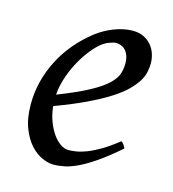

<svg xmlns="http://www.w3.org/2000/svg" viewBox="-80 -524 552 611"><g transform="rotate(15 196.5 -218.5)"><path d="M190.9 -381.8Q174.8 -367.2 159.4 -346.2Q144 -325.2 131.6 -300.8Q119.1 -276.4 110.8 -249.8Q102.5 -223.1 100.6 -197.3Q164.6 -222.2 201.9 -242.4Q239.3 -262.7 258.3 -280.8Q277.3 -298.8 282.7 -315.4Q288.1 -332 288.1 -349.1Q288.1 -364.3 284.2 -375.2Q280.3 -386.2 273.9 -392.8Q267.6 -399.4 259.5 -402.6Q251.5 -405.8 243.2 -405.8Q235.4 -405.8 220.2 -400.1Q205.1 -394.5 190.9 -381.8ZM366.2 -371.1Q366.2 -357.4 363 -342.3Q359.9 -327.1 349.9 -311Q339.8 -294.9 322 -277.3Q304.2 -259.8 274.7 -241Q245.1 -222.2 202.6 -201.9Q160.2 -181.6 101.1 -159.7Q104 -132.3 112.5 -109.9Q121.1 -87.4 132.6 -71.3Q144 -55.2 157.5 -46.1Q170.9 -37.1 184.1 -37.1Q194.3 -37.1 209 -39.3Q223.6 -41.5 242.9 -48.8Q262.2 -56.2 286.4 -70.3Q310.5 -84.5 339.8 -107.9Q345.2 -105 349.4 -98.4Q353.5 -91.8 355 -87.9Q314.9 -53.2 284.2 -32Q253.4 -10.7 229.2 0.7Q205.1 12.2 185.8 16.1Q166.5 20 148.9 20Q132.8 20 112.3 11Q91.8 2 73.7 -17.8Q55.7 -37.6 43.2 -69.6Q30.8 -101.6 30.8 -147.9Q30.8 -186 40 -222.9Q49.3 -259.8 66.7 -293.7Q84 -327.6 109.4 -357.9Q134.8 -388.2 167 -413.1Q178.2 -421.9 192.4 -429.9Q206.5 -438 221.9 -444.1Q237.3 -450.2 253.2 -453.6Q269 -457 284.2 -457Q305.2 -457 320.6 -449.5Q335.9 -441.9 346.2 -429.7Q356.4 -417.5 361.3 -402.1Q366.2 -386.7 366.2 -371.1Z"/></g></svg>

Font: Gentium Plus Cyr
Style: Italic
Weight: 400
Italic angle: -8°
Designer: J. Victor Gaultney, Annie Olsen, Iska Routamaa, Becca Hirsbrunner
Foundry: SIL International
Version: Version 5.000